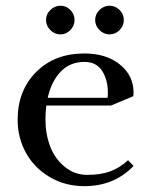

<svg xmlns="http://www.w3.org/2000/svg" viewBox="-20 -637 534 664"><path d="M41 -223.1Q41 -323.2 104.7 -387.7Q168.5 -452.1 272 -452.1Q347.2 -452.1 394.5 -414.1Q441.9 -376 441.9 -316.9Q441.9 -308.1 440.9 -304.2L363.8 -272H140.1Q137.2 -247.6 137.2 -223.1Q137.2 -173.3 153.6 -130.6Q169.9 -87.9 203.9 -60.1Q237.8 -32.2 282.2 -32.2Q328.1 -32.2 361.3 -44.4Q394.5 -56.6 422.9 -83L441.9 -63Q374.5 6.8 272 6.8Q205.1 6.8 151.9 -24.7Q98.6 -56.2 69.8 -108.4Q41 -160.6 41 -223.1ZM154.1 -533Q139.2 -547.9 139.2 -567.9Q139.2 -587.9 154.1 -602.5Q168.9 -617.2 189 -617.2Q209 -617.2 223.4 -602.5Q237.8 -587.9 237.8 -567.9Q237.8 -547.9 223.4 -533Q209 -518.1 189 -518.1Q168.9 -518.1 154.1 -533ZM145 -298.8H352.1Q353 -304.7 353 -316.9Q353 -361.3 333 -392.1Q313 -422.9 272 -422.9Q222.2 -422.9 189.9 -389.2Q157.7 -355.5 145 -298.8ZM324 -533Q309.1 -547.9 309.1 -567.9Q309.1 -587.9 324 -602.5Q338.9 -617.2 358.9 -617.2Q378.9 -617.2 393.6 -602.5Q408.2 -587.9 408.2 -567.9Q408.2 -547.9 393.6 -533Q378.9 -518.1 358.9 -518.1Q338.9 -518.1 324 -533Z"/></svg>

Font: Dihjauti S
Style: Bold
Weight: 700
Designer: T. Christopher White
Version: Version 3.0.0